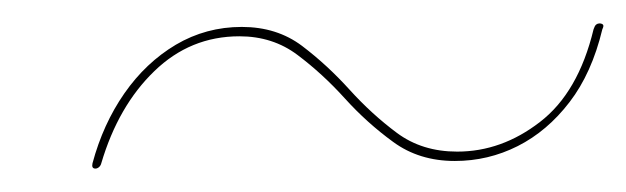

<svg xmlns="http://www.w3.org/2000/svg" viewBox="-20 -431 535 164"><path d="M368.5 -293.5Q338 -293.5 315.8 -309.8Q293.5 -326 274.5 -347Q255.5 -368 234.2 -384Q213 -400 184.5 -400Q142.5 -400 111.8 -370.2Q81 -340.5 66.5 -291.5Q66 -289.5 64.5 -288.2Q63 -287 61.5 -287Q58 -287 59 -291.5Q68 -325 86.2 -351.2Q104.5 -377.5 130.2 -392.8Q156 -408 186.5 -408Q216.5 -408 238 -391.8Q259.5 -375.5 278.5 -354.5Q297.5 -333.5 319 -317.5Q340.5 -301.5 370.5 -301.5Q408.5 -301.5 441.2 -326.8Q474 -352 487 -406Q488 -409 489.2 -410Q490.5 -411 492 -411Q494 -411 495 -410Q496 -409 494.5 -406Q485.5 -368.5 466.5 -343.8Q447.5 -319 422.2 -306.2Q397 -293.5 368.5 -293.5Z"/></svg>

Font: Fraunces 120pt
Style: Italic
Weight: 400
Italic angle: -16°
Version: Version 1.000;[b76b70a41]